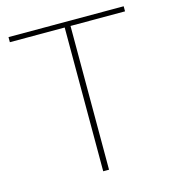

<svg xmlns="http://www.w3.org/2000/svg" viewBox="-106 -790 784 876"><g transform="rotate(-15 286.5 -351.5)"><path d="M558.5 -679H301V0H273.5V-679H14.5V-703H558.5Z"/></g></svg>

Font: Lato 2
Style: Regular
Weight: 200
Designer: Lukasz Dziedzic with Adam Twardoch and Botio Nikoltchev
Foundry: tyPoland Lukasz Dziedzic
Version: Version 2.015; 2015-08-06; http://www.latofonts.com/